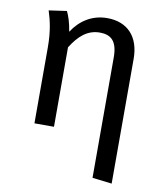

<svg xmlns="http://www.w3.org/2000/svg" viewBox="-84 -608 760 890"><g transform="rotate(10 296.0 -163.0)"><path d="M349 -539C278 -539 222 -502 186 -446C179 -490 169 -518 159 -539L75 -527C89 -483 101 -434 101 -357V0H193V-374C228 -430 268 -467 327 -467C378 -467 410 -443 410 -365V202L502 213V-374C502 -478 445 -539 349 -539Z"/></g></svg>

Font: Fira Math
Style: Regular
Weight: 400
Designer: Xiangdong Zeng
Foundry: Xiangdong Zeng
Version: Version 0.3.4